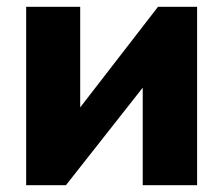

<svg xmlns="http://www.w3.org/2000/svg" viewBox="-20 -545 657 565"><path d="M57 -525V0H174L400 -287V0H560V-525H445L216 -229V-525Z"/></svg>

Font: RT Raleway ExtraBold
Style: Regular
Weight: 400
Designer: Matt McInerney, Pablo Impallari, Rodrigo Fuenzalida — Edited by Milan Moffatt in April 2016
Foundry: Matt McInerney, Pablo Impallari, Rodrigo Fuenzalida — Edited by Milan Moffatt in April 2016
Version: Version 3.001